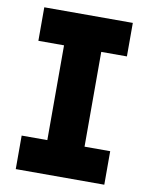

<svg xmlns="http://www.w3.org/2000/svg" viewBox="-80 -759 634 818"><g transform="rotate(10 236.5 -350.0)"><path d="M156 -50V-650H317V-50ZM45 -555V-700H428V-555ZM45 0V-145H428V0Z"/></g></svg>

Font: SUSE ExtraBold
Style: Regular
Weight: 800
Designer: Rene Bieder
Foundry: SUSE
Version: Version 1.000